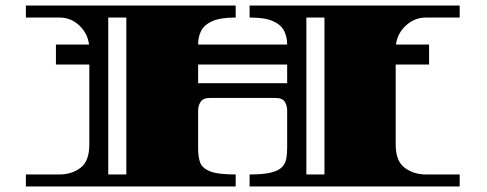

<svg xmlns="http://www.w3.org/2000/svg" viewBox="-20 -670 1751 690"><path d="M73 0V-43H193Q238 -43 269.5 -67Q301 -91 301 -151V-438H181V-510H300Q295 -550 265 -578.5Q235 -607 193 -607H73V-650H827V-607Q772 -607 743 -594Q714 -581 703 -559.5Q692 -538 692 -510H1012Q1012 -538 1000.5 -560Q989 -582 960 -594.5Q931 -607 877 -607V-650H1632V-607H1511Q1470 -607 1439 -578.5Q1408 -550 1403 -510H1522V-438H1402V-151Q1402 -91 1434.5 -67Q1467 -43 1511 -43H1632V0H877V-43Q927 -43 954.5 -50Q982 -57 994 -70Q1006 -83 1009 -100.5Q1012 -118 1012 -139V-274Q1012 -290 1003.5 -304Q995 -318 970 -318H734Q710 -318 701 -304Q692 -290 692 -274V-136Q692 -109 698.5 -88Q705 -67 733 -55Q761 -43 827 -43V0ZM369 -43H434V-607H369ZM1081 -43H1146V-607H1081ZM692 -371H1012V-438H692Z"/></svg>

Font: Diplomata
Style: Regular
Weight: 400
Designer: Eduardo Rodriguez Tunni
Foundry: Eduardo Rodriguez Tunni
Version: Version 1.002; ttfautohint (v1.8.4.7-5d5b);gftools[0.9.23]